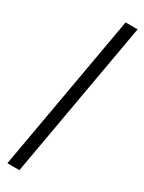

<svg xmlns="http://www.w3.org/2000/svg" viewBox="-245 -768 746 997"><g transform="rotate(30 128.0 -270.0)"><path d="M13 200 179 -740H251L85 200Z"/></g></svg>

Font: Livvic
Style: Italic
Weight: 400
Italic angle: -10°
Designer: Jacques Le Bailly, Baron von Fonthausen
Version: Version 1.001; ttfautohint (v1.8.2)